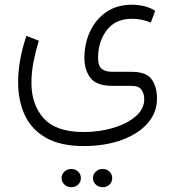

<svg xmlns="http://www.w3.org/2000/svg" viewBox="-20 -364 731 802"><path d="M368.2 379.9Q368.2 364.3 379.9 353Q391.6 341.8 408.7 341.8Q425.8 341.8 437.3 352.8Q448.7 363.8 448.7 379.9Q448.7 396 437.3 407Q425.8 418 408.7 418Q391.6 418 379.9 406.7Q368.2 395.5 368.2 379.9ZM237.3 379.9Q237.3 364.3 249 353Q260.7 341.8 277.8 341.8Q294.9 341.8 306.4 352.8Q317.9 363.8 317.9 379.9Q317.9 396 306.4 407Q294.9 418 277.8 418Q260.7 418 249 406.7Q237.3 395.5 237.3 379.9ZM329.1 246.1Q233.9 246.1 173.3 212.2Q112.8 178.2 84.2 118.2Q55.7 58.1 55.7 -21Q55.7 -67.9 64.9 -117.4Q74.2 -167 90.3 -214.4L142.1 -193.8Q128.9 -150.9 120.1 -106.2Q111.3 -61.5 111.3 -18.1Q111.3 74.2 163.3 130.9Q215.3 187.5 329.1 187.5Q395.5 187.5 453.1 170.2Q510.7 152.8 546.6 122.1Q582.5 91.3 582.5 50.3Q582.5 27.8 571.3 11.2Q560.1 -5.4 528.3 -5.4H449.2Q383.3 -5.4 357.9 -38.6Q332.5 -71.8 332.5 -122.6Q332.5 -181.6 356 -232.2Q379.4 -282.7 423.6 -313.5Q467.8 -344.2 530.8 -344.2Q555.7 -344.2 580.8 -338.6Q606 -333 628.4 -318.8L609.9 -269.5Q573.2 -285.6 531.2 -285.6Q462.4 -285.6 426 -238Q389.6 -190.4 389.6 -122.1Q389.6 -89.4 404.5 -76.7Q419.4 -64 450.2 -64H530.8Q590.3 -64 613 -33.2Q635.7 -2.4 635.7 48.3Q635.7 106.4 596.4 151.1Q557.1 195.8 487.8 220.9Q418.5 246.1 329.1 246.1Z"/></svg>

Font: Vazirmatn RD UI ExtraLight
Style: Regular
Weight: 200
Designer: Saber Rastikerdar
Foundry: Saber Rastikerdar
Version: Version 33.003